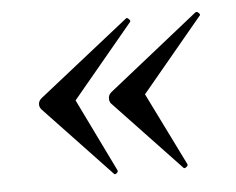

<svg xmlns="http://www.w3.org/2000/svg" viewBox="-35 -405 497 405"><g transform="rotate(-5 213.5 -202.0)"><path d="M245 -364Q247 -366 251 -362Q255 -358 253 -356L124 -201L199 -47Q201 -44 197 -40.5Q193 -37 191 -40L50 -189Q46 -194 46.5 -200.5Q47 -207 53 -212ZM392 -364Q395 -366 399 -362Q403 -358 400 -356L271 -201L347 -47Q349 -44 344.5 -40.5Q340 -37 338 -40L197 -189Q194 -194 194.5 -200.5Q195 -207 201 -212Z"/></g></svg>

Font: Cormorant Light Medium
Style: Italic
Weight: 500
Italic angle: -10°
Version: Version 4.000